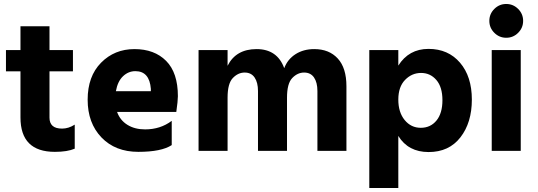

<svg xmlns="http://www.w3.org/2000/svg" viewBox="-20 -759 2705 966"><path d="M256 5Q83 5 83 -168V-400H10V-507H83V-627H229V-507H347V-400H229V-167Q229 -140 244.5 -126Q260 -112 292.5 -112Q325 -112 356 -132V-11Q319 5 256 5Z M661 -401Q626 -401 599 -375.5Q572 -350 563 -300H739V-312Q732 -401 661 -401ZM844 -29Q792 5 676 5Q560 5 490.5 -67.5Q421 -140 421 -257.5Q421 -375 488.5 -443.5Q556 -512 656.5 -512Q757 -512 816 -452.5Q875 -393 875 -275Q875 -252 867 -196H569Q584 -154 621 -131Q658 -108 710 -108Q787 -108 844 -151Z M1723 0H1577V-301Q1577 -344 1560 -369Q1543 -394 1510 -394Q1477 -394 1450.5 -366.5Q1424 -339 1424 -268V0H1278V-301Q1278 -344 1261 -369Q1244 -394 1211 -394Q1178 -394 1151.5 -366.5Q1125 -339 1125 -268V0H979V-507H1125V-428Q1167 -512 1271 -512Q1375 -512 1410 -416Q1427 -461 1467 -486.5Q1507 -512 1561 -512Q1636 -512 1679.5 -464.5Q1723 -417 1723 -325Z M2098.5 -392Q2052 -392 2018 -357Q1984 -322 1984 -258Q1984 -194 2016 -155Q2048 -116 2097 -116Q2146 -116 2176 -152.5Q2206 -189 2206 -255Q2206 -321 2175.5 -356.5Q2145 -392 2098.5 -392ZM1984 187H1838V-507H1984V-429Q2037 -513 2136 -513Q2235 -513 2294.5 -443.5Q2354 -374 2354 -258Q2354 -142 2296.5 -68Q2239 6 2136.5 6Q2034 6 1984 -75Z M2587 -714Q2612 -689 2612 -654Q2612 -619 2587 -594Q2562 -569 2527 -569Q2492 -569 2467 -594Q2442 -619 2442 -654Q2442 -689 2467 -714Q2492 -739 2527 -739Q2562 -739 2587 -714ZM2600 0H2454V-507H2600Z"/></svg>

Font: Hind Jalandhar
Style: Bold
Weight: 700
Designer: Namrata Goyal
Foundry: Indian Type Foundry
Version: Version 0.702;PS 1.0;hotconv 1.0.81;makeotf.lib2.5.63406